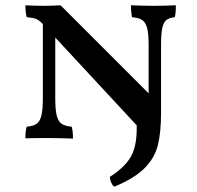

<svg xmlns="http://www.w3.org/2000/svg" viewBox="-20 -522 746 726"><path d="M645 -502Q645 -472 641 -457Q620 -455 609 -446Q598 -437 593.5 -415.5Q589 -394 589 -352V-96Q589 -20 576.5 28.5Q564 77 525.5 115Q487 153 412 184Q398 173 395 147Q449 113 473 73.5Q497 34 497 -36V-48L189 -380V-150Q189 -107 194.5 -85Q200 -63 213 -54Q226 -45 251 -43Q256 -27 256 2Q202 0 167 0Q98 0 76 1Q76 -27 81 -43Q106 -45 118.5 -54Q131 -63 136.5 -85Q142 -107 142 -150V-431L138 -435Q126 -447 115 -451Q104 -455 81 -457Q76 -475 76 -502Q112 -500 146 -500Q177 -500 209 -502L542 -169V-352Q542 -394 536.5 -415.5Q531 -437 518 -446Q505 -455 479 -457Q475 -480 475 -502Q525 -500 561 -500Q599 -500 645 -502Z"/></svg>

Font: Vollkorn SC
Style: Regular
Weight: 400
Designer: Friedrich Althausen
Foundry: Friedrich Althausen
Version: Version 4.015